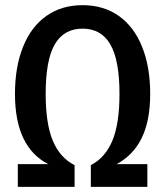

<svg xmlns="http://www.w3.org/2000/svg" viewBox="-20 -724 640 744"><path d="M157 -360Q157 -245 184.5 -179Q212 -113 269 -84V0H49V-88H167Q38 -154 38 -360Q38 -465 69.5 -543Q101 -621 160 -662.5Q219 -704 300 -704Q381 -704 440 -662.5Q499 -621 530.5 -543Q562 -465 562 -360Q562 -257 529.5 -190Q497 -123 432 -88H551V0H332V-84Q388 -113 415.5 -179Q443 -245 443 -360Q443 -491 407.5 -552Q372 -613 300 -613Q228 -613 192.5 -552.5Q157 -492 157 -360Z"/></svg>

Font: Fira Mono Medium
Style: Regular
Weight: 500
Designer: Carrois Corporate & Edenspiekermann AG
Foundry: Carrois Corporate GbR & Edenspiekermann AG
Version: Version 3.206